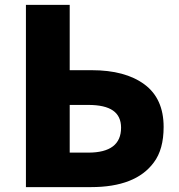

<svg xmlns="http://www.w3.org/2000/svg" viewBox="-20 -765 730 785"><path d="M86 -745H265V-478H355Q492 -478 570.5 -420Q649 -362 649 -246Q649 -154 609 -101Q535 0 352 0H86ZM475 -243Q475 -290 442 -313Q409 -336 341 -336H265V-141H341Q475 -141 475 -243Z"/></svg>

Font: Merged Yaku Han JP Black
Style: Regular
Weight: 900
Designer: Ryoko NISHIZUKA 西塚涼子 (kana, bopomofo & ideographs); Paul D. Hunt (Latin, Greek & Cyrillic); Sandoll Communications 산돌커뮤니
Foundry: Adobe
Version: Version 2.004